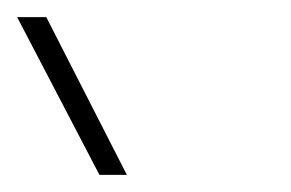

<svg xmlns="http://www.w3.org/2000/svg" viewBox="-20 -816 340 224"><path d="M96 -612 0 -796H34L128 -612Z"/></svg>

Font: Sora Thin
Style: Regular
Weight: 32
Designer: Jonathan Barnbrook, Julián Moncada
Foundry: Barnbrook Fonts
Version: Version 2.000